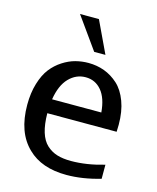

<svg xmlns="http://www.w3.org/2000/svg" viewBox="-115 -841 765 934"><g transform="rotate(15 267.0 -374.5)"><path d="M341.8 -601.1H285.2L170.9 -761.2H266.1ZM147 -325.2H395Q389.2 -396.5 357.9 -433.8Q326.7 -471.2 277.8 -471.2Q230 -471.2 194.3 -434.6Q158.7 -397.9 147 -325.2ZM142.1 -253.9Q142.6 -197.8 154.5 -158.9Q166.5 -120.1 189.9 -98.6Q213.4 -77.1 242.9 -68.1Q272.5 -59.1 313 -59.1Q392.1 -59.1 480 -85V-14.2Q390.1 12.2 309.1 12.2Q183.6 12.2 113.8 -56.2Q37.1 -129.4 37.1 -269Q37.1 -328.6 51.8 -376.7Q66.4 -424.8 89.8 -454.8Q113.3 -484.9 144.8 -505.1Q176.3 -525.4 208 -533.7Q239.7 -542 272.9 -542Q315.4 -542 353.3 -528.1Q391.1 -514.2 422.9 -485.4Q454.6 -456.5 473.4 -406.2Q492.2 -356 492.2 -289.6Q492.2 -266.1 491.2 -253.9Z"/></g></svg>

Font: Aurulent Sans
Style: Regular
Weight: 400
Version: Version 2007.05.04